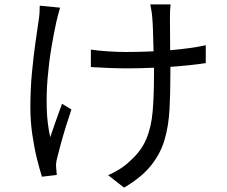

<svg xmlns="http://www.w3.org/2000/svg" viewBox="-20 -800 1040 879"><path d="M255 -765Q251 -751 246 -732.5Q241 -714 238 -700Q226 -646 215 -580Q204 -514 198 -443Q192 -372 194 -303Q196 -234 210 -172Q221 -204 235.5 -246Q250 -288 264 -325L307 -299Q295 -264 282 -222Q269 -180 258.5 -141.5Q248 -103 242 -78Q235 -53 237 -33Q238 -26 238.5 -16.5Q239 -7 240 1L172 9Q162 -22 149.5 -72Q137 -122 128 -183.5Q119 -245 119 -308Q119 -389 126 -464.5Q133 -540 142 -603Q151 -666 157 -707Q160 -724 161 -742.5Q162 -761 162 -774ZM396 -573Q428 -568 472.5 -565Q517 -562 557 -562Q620 -562 683 -565Q682 -612 680.5 -656.5Q679 -701 677 -720Q676 -737 673 -752.5Q670 -768 668 -780H761Q758 -755 758 -721L759 -570Q803 -574 845 -579.5Q887 -585 922 -593V-511Q888 -506 846.5 -501.5Q805 -497 760 -494V-459Q760 -373 756 -298.5Q752 -224 733.5 -160.5Q715 -97 671.5 -42.5Q628 12 548 59L475 2Q499 -8 526.5 -25Q554 -42 572 -60Q626 -107 649.5 -163Q673 -219 679 -291Q685 -363 685 -459V-490Q621 -487 558 -487Q522 -487 475 -489Q428 -491 396 -493Z"/></svg>

Font: Go Noto Kurrent-Regular
Style: Regular
Weight: 400
Designer: Monotype Design Team
Foundry: Monotype Imaging Inc.
Version: Version 2.012; ttfautohint (v1.8.4.7-5d5b)